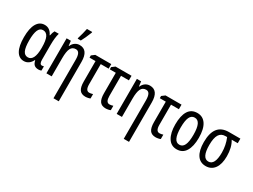

<svg xmlns="http://www.w3.org/2000/svg" viewBox="-66 -1546 3359 2551"><g transform="rotate(30 1613.5 -270.0)"><path d="M43 -267Q43 -404 85 -475.5Q127 -547 204 -547Q286 -547 326 -460H331Q340 -507 357 -537H422Q401 -468 401 -349V-129Q401 -59 437 -59Q452 -59 467 -64V1Q461 5 448 7.5Q435 10 424 10Q382 10 359 -10Q336 -30 327 -75H321Q301 -34 269.5 -12Q238 10 199 10Q124 10 83.5 -60.5Q43 -131 43 -267ZM319 -256V-267Q319 -374 294.5 -424.5Q270 -475 218 -475Q170 -475 147.5 -422Q125 -369 125 -266Q125 -159 148 -109.5Q171 -60 221 -60Q269 -60 294 -110Q319 -160 319 -256Z M870 -364V240H789V-348Q789 -412 773 -443Q757 -474 722 -474Q669 -474 646 -428Q623 -382 623 -279V0H542V-537H607L616 -464H621Q638 -504 669.5 -525.5Q701 -547 739 -547Q870 -547 870 -364ZM672 -618Q680 -640 695 -698.5Q710 -757 714 -780H794V-769Q754 -667 720 -606H672Z M1227 -467H1106V-158Q1106 -61 1162 -61Q1187 -61 1217 -71V-4Q1206 2 1184.5 6.5Q1163 11 1144 11Q1082 11 1054 -28.5Q1026 -68 1026 -153V-467H934V-501L982 -537H1227Z M1538 -467H1417V-158Q1417 -61 1473 -61Q1498 -61 1528 -71V-4Q1517 2 1495.5 6.5Q1474 11 1455 11Q1393 11 1365 -28.5Q1337 -68 1337 -153V-467H1245V-501L1293 -537H1538Z M1948 -364V240H1867V-348Q1867 -412 1851 -443Q1835 -474 1800 -474Q1747 -474 1724 -428Q1701 -382 1701 -279V0H1620V-537H1685L1694 -464H1699Q1716 -504 1747.5 -525.5Q1779 -547 1817 -547Q1948 -547 1948 -364Z M2305 -467H2184V-158Q2184 -61 2240 -61Q2265 -61 2295 -71V-4Q2284 2 2262.5 6.5Q2241 11 2222 11Q2160 11 2132 -28.5Q2104 -68 2104 -153V-467H2012V-501L2060 -537H2305Z M2543 10Q2456 10 2410 -65Q2364 -140 2364 -269Q2364 -404 2409 -475.5Q2454 -547 2545 -547Q2631 -547 2678 -476Q2725 -405 2725 -269Q2725 -139 2679.5 -64.5Q2634 10 2543 10ZM2545 -61Q2595 -61 2619 -112.5Q2643 -164 2643 -269Q2643 -373 2619 -424.5Q2595 -476 2545 -476Q2494 -476 2470.5 -425Q2447 -374 2447 -269Q2447 -165 2471 -113Q2495 -61 2545 -61Z M2989 10Q2902 10 2856 -58.5Q2810 -127 2810 -255Q2810 -397 2865.5 -467Q2921 -537 3033 -537H3208V-467H3115Q3170 -379 3170 -243Q3170 -122 3122 -56Q3074 10 2989 10ZM2990 -60Q3039 -60 3063.5 -108.5Q3088 -157 3088 -251Q3088 -365 3045 -467H3020Q2954 -467 2923 -416.5Q2892 -366 2892 -258Q2892 -60 2990 -60Z"/></g></svg>

Font: Noto Sans UI Cond
Style: Regular
Weight: 400
Width: 3
Designer: Monotype Design Team
Foundry: Monotype Imaging Inc.
Version: Version 1.001